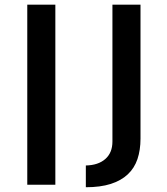

<svg xmlns="http://www.w3.org/2000/svg" viewBox="-20 -787 711 818"><path d="M96.2 -767.1H215.8V0H96.2ZM345.7 -82Q398.4 -83 428.7 -109.6Q459 -136.2 459 -184.1V-767.1H578.6V-196.3Q578.6 -147.9 565.7 -109.4Q552.7 -70.8 524.4 -44.2Q496.1 -17.6 451.9 -3.4Q407.7 10.7 345.7 10.7Z"/></svg>

Font: Tauri
Style: Regular
Weight: 400
Designer: Yvonne Schüttler
Foundry: Yvonne Schüttler
Version: Version 1.003; ttfautohint (v0.93.8-669f) -l 13 -r 13 -G 200